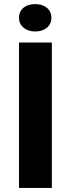

<svg xmlns="http://www.w3.org/2000/svg" viewBox="-20 -919 350 939"><path d="M233.6 0V-711H73V0ZM152.2 -765C199 -765 231.4 -791 231.4 -832C231.4 -873 199 -899 152.2 -899C105.4 -899 73 -874.1 73 -832C73 -791.5 106.3 -765 152.2 -765Z"/></svg>

Font: Asimov
Style: Wid
Weight: 500
Designer: Google
Version: Version 2.000980; 2014